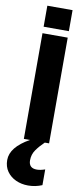

<svg xmlns="http://www.w3.org/2000/svg" viewBox="-181 -963 552 1310"><g transform="rotate(10 95.0 -307.5)"><path d="M34.2 -777.3V-922.9H209V-777.3ZM34.2 0V-732.4H209V0ZM117.2 308.1Q70.8 308.1 32.2 290.5Q-6.3 272.9 -29.5 240Q-52.7 207 -52.7 161.1Q-52.7 72.3 76.2 0H179.2Q146 31.7 123.5 63.7Q101.1 95.7 101.1 136.2Q101.1 190.9 157.2 190.9Q181.2 190.9 213.9 179.7V288.6Q167.5 308.1 117.2 308.1Z"/></g></svg>

Font: webenart
Style: Regular
Weight: 400
Designer: Vernon Adams
Foundry: Vernon Adams
Version: Version 2.116; ttfautohint (v1.8.3)